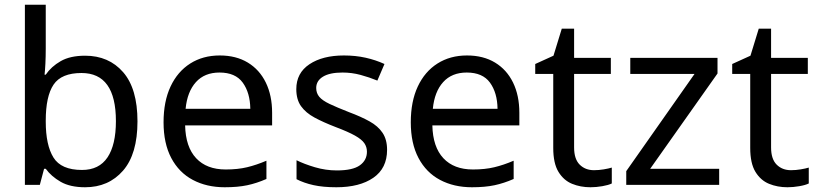

<svg xmlns="http://www.w3.org/2000/svg" viewBox="-20 -780 3454 810"><path d="M173 -575Q173 -541 171.5 -511.5Q170 -482 168 -465H173Q196 -499 236 -522Q276 -545 339 -545Q439 -545 499.5 -475.5Q560 -406 560 -268Q560 -130 499 -60Q438 10 339 10Q276 10 236 -13Q196 -36 173 -68H166L148 0H85V-760H173ZM324 -472Q239 -472 206 -423Q173 -374 173 -271V-267Q173 -168 205.5 -115.5Q238 -63 326 -63Q398 -63 433.5 -116Q469 -169 469 -269Q469 -472 324 -472Z M907 -546Q976 -546 1025.5 -516Q1075 -486 1101.5 -431.5Q1128 -377 1128 -304V-251H761Q763 -160 807.5 -112.5Q852 -65 932 -65Q983 -65 1022.5 -74.5Q1062 -84 1104 -102V-25Q1063 -7 1023 1.5Q983 10 928 10Q852 10 793.5 -21Q735 -52 702.5 -113.5Q670 -175 670 -264Q670 -352 699.5 -415Q729 -478 782.5 -512Q836 -546 907 -546ZM906 -474Q843 -474 806.5 -433.5Q770 -393 763 -321H1036Q1035 -389 1004 -431.5Q973 -474 906 -474Z M1613 -148Q1613 -70 1555 -30Q1497 10 1399 10Q1343 10 1302.5 1Q1262 -8 1231 -24V-104Q1263 -88 1308.5 -74.5Q1354 -61 1401 -61Q1468 -61 1498 -82.5Q1528 -104 1528 -140Q1528 -160 1517 -176Q1506 -192 1477.5 -208Q1449 -224 1396 -244Q1344 -264 1307 -284Q1270 -304 1250 -332Q1230 -360 1230 -404Q1230 -472 1285.5 -509Q1341 -546 1431 -546Q1480 -546 1522.5 -536.5Q1565 -527 1602 -510L1572 -440Q1538 -454 1501 -464Q1464 -474 1425 -474Q1371 -474 1342.5 -456.5Q1314 -439 1314 -409Q1314 -387 1327 -371.5Q1340 -356 1370.5 -341.5Q1401 -327 1452 -307Q1503 -288 1539 -268Q1575 -248 1594 -219.5Q1613 -191 1613 -148Z M1950 -546Q2019 -546 2068.5 -516Q2118 -486 2144.5 -431.5Q2171 -377 2171 -304V-251H1804Q1806 -160 1850.5 -112.5Q1895 -65 1975 -65Q2026 -65 2065.5 -74.5Q2105 -84 2147 -102V-25Q2106 -7 2066 1.5Q2026 10 1971 10Q1895 10 1836.5 -21Q1778 -52 1745.5 -113.5Q1713 -175 1713 -264Q1713 -352 1742.5 -415Q1772 -478 1825.5 -512Q1879 -546 1950 -546ZM1949 -474Q1886 -474 1849.5 -433.5Q1813 -393 1806 -321H2079Q2078 -389 2047 -431.5Q2016 -474 1949 -474Z M2486 -62Q2506 -62 2527 -65.5Q2548 -69 2561 -73V-6Q2547 1 2521 5.5Q2495 10 2471 10Q2429 10 2393.5 -4.5Q2358 -19 2336 -55Q2314 -91 2314 -156V-468H2238V-510L2315 -545L2350 -659H2402V-536H2557V-468H2402V-158Q2402 -109 2425.5 -85.5Q2449 -62 2486 -62Z M3014 0H2622V-58L2910 -468H2639V-536H3007V-470L2723 -68H3014Z M3317 -62Q3337 -62 3358 -65.5Q3379 -69 3392 -73V-6Q3378 1 3352 5.5Q3326 10 3302 10Q3260 10 3224.5 -4.5Q3189 -19 3167 -55Q3145 -91 3145 -156V-468H3069V-510L3146 -545L3181 -659H3233V-536H3388V-468H3233V-158Q3233 -109 3256.5 -85.5Q3280 -62 3317 -62Z"/></svg>

Font: Noto Sans Meroitic
Style: Regular
Weight: 400
Designer: Monotype Design Team
Foundry: Monotype Imaging Inc.
Version: Version 2.002; ttfautohint (v1.8.4.7-5d5b)